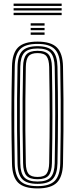

<svg xmlns="http://www.w3.org/2000/svg" viewBox="-20 -1038 416 1065"><path d="M188.2 7.2Q112.8 7.2 80.2 -25.1Q47.8 -57.5 46.5 -131.5Q44.8 -208.8 44.1 -275.1Q43.5 -341.5 43.5 -403.9Q43.5 -466.2 44.2 -530.8Q45 -595.2 46.5 -668.5Q47.8 -742.5 80.2 -774.9Q112.8 -807.2 188.2 -807.2Q262.5 -807.2 295.2 -774.9Q328 -742.5 329.5 -668.5Q331.5 -574 332 -487.1Q332.5 -400.2 331.9 -313.2Q331.2 -226.2 329.5 -131.5Q328 -57.8 295.5 -25.2Q263 7.2 188.2 7.2ZM188.2 -5.5Q255 -5.5 283.9 -35Q312.8 -64.5 314.2 -131.8Q316 -225.5 316.6 -310.9Q317.2 -396.2 316.6 -483.1Q316 -570 314.2 -668Q312.8 -736 283.6 -765.2Q254.5 -794.5 188.2 -794.5Q119.5 -794.5 91.2 -764.6Q63 -734.8 61.8 -668.2Q59.8 -565.2 59.1 -479.9Q58.5 -394.5 59.2 -311.2Q60 -228 61.8 -131.8Q63 -65.2 91.4 -35.4Q119.8 -5.5 188.2 -5.5ZM188.2 -18.2Q128.5 -18.2 103.4 -44.5Q78.2 -70.8 77.2 -132Q75.2 -235 74.6 -320.4Q74 -405.8 74.6 -488.8Q75.2 -571.8 77.2 -667.8Q78.2 -729.2 103.5 -755.5Q128.8 -781.8 188.2 -781.8Q247.5 -781.8 272.5 -755.1Q297.5 -728.5 298.8 -667.8Q300.2 -588 301 -521.1Q301.8 -454.2 301.6 -392.5Q301.5 -330.8 300.8 -267.6Q300 -204.5 298.8 -132.2Q297.5 -72.5 272.9 -45.4Q248.2 -18.2 188.2 -18.2ZM188.2 -31Q240.5 -31 261.4 -54.9Q282.2 -78.8 283.5 -132.8Q284.8 -212.8 285.5 -278.8Q286.2 -344.8 286.2 -405.5Q286.2 -466.2 285.5 -529.4Q284.8 -592.5 283.5 -667.2Q282.2 -720.2 261.8 -744.6Q241.2 -769 188.2 -769Q136 -769 114.8 -745.6Q93.5 -722.2 92.5 -667.8Q90.8 -570 90 -485.8Q89.2 -401.5 89.9 -316.6Q90.5 -231.8 92.5 -132.2Q93.5 -77 115.2 -54Q137 -31 188.2 -31ZM188.2 -43.8Q144.5 -43.8 126.6 -64.1Q108.8 -84.5 108 -132.5Q106 -235.8 105.4 -321Q104.8 -406.2 105.4 -488.9Q106 -571.5 108 -667.2Q108.8 -715.5 126.5 -735.9Q144.2 -756.2 188.2 -756.2Q232.8 -756.2 250 -735Q267.2 -713.8 268 -666.8Q269.5 -584.2 270.1 -518.1Q270.8 -452 270.8 -392.1Q270.8 -332.2 270.1 -270Q269.5 -207.8 268 -133.2Q267.2 -86.2 250 -65Q232.8 -43.8 188.2 -43.8ZM188.2 -56.5Q225.5 -56.5 238.6 -74.9Q251.8 -93.2 252.8 -133.8Q254 -212.8 254.8 -277Q255.5 -341.2 255.5 -400.6Q255.5 -460 254.8 -523.9Q254 -587.8 252.8 -666.2Q251.8 -707.2 238.4 -725.4Q225 -743.5 188.2 -743.5Q152.8 -743.5 138.4 -726.5Q124 -709.5 123.2 -667Q121.5 -569 120.8 -484.9Q120 -400.8 120.6 -316.4Q121.2 -232 123.2 -133Q124 -91.2 138.1 -73.9Q152.2 -56.5 188.2 -56.5ZM150.2 -896V-908.8H227.2V-896ZM150.2 -870.5V-883.2H227.2V-870.5ZM150.2 -845V-857.8H227.2V-845ZM322 -1005.2H55.5V-1018H322ZM322 -979.8H55.5V-992.5H322ZM322 -954.2H55.5V-967H322Z"/></svg>

Font: Big Shoulders Inline Display Medium
Style: Regular
Weight: 500
Designer: Patric King
Foundry: XO Type Co
Version: Version 1.000